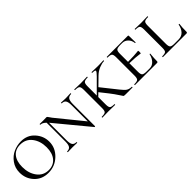

<svg xmlns="http://www.w3.org/2000/svg" viewBox="180 -1360 2254 2254"><g transform="rotate(-45 1306.5 -233.0)"><path d="M275 12Q169 12 102.5 -59Q36 -130 36 -231Q36 -309 78.5 -367.5Q121 -426 181.5 -453Q242 -480 306 -480Q411 -480 476 -407.5Q541 -335 541 -241Q541 -138 462.5 -63Q384 12 275 12ZM301 -9Q379 -9 425.5 -64Q472 -119 472 -217Q472 -319 419 -389Q366 -459 273 -459Q193 -459 149 -405.5Q105 -352 105 -256Q105 -151 158 -80Q211 -9 301 -9Z M1117 -468Q1120 -468 1120 -462Q1120 -456 1117 -456Q1080 -456 1064 -434Q1048 -412 1048 -359V11Q1048 13 1043.5 14Q1039 15 1037 13L707 -386Q699 -396 695 -400V-109Q695 -56 710 -34Q725 -12 762 -12Q764 -12 764 -6Q764 0 762 0Q751 0 726 -1Q701 -2 686 -2Q671 -2 644.5 -1Q618 0 607 0Q605 0 605 -6Q605 -12 607 -12Q644 -12 659.5 -34Q675 -56 675 -109V-421Q639 -456 607 -456Q605 -456 605 -462Q605 -468 607 -468Q617 -468 636 -467.5Q655 -467 663 -467Q672 -467 687.5 -467.5Q703 -468 716 -468Q724 -468 728.5 -464Q733 -460 743 -444.5Q753 -429 763 -416L1028 -90V-359Q1028 -412 1013 -434Q998 -456 962 -456Q959 -456 959 -462Q959 -468 962 -468Q973 -468 998 -466.5Q1023 -465 1038 -465Q1052 -465 1079 -466.5Q1106 -468 1117 -468Z M1681 -12Q1683 -12 1683 -6Q1683 0 1681 0H1575Q1542 0 1536 -4Q1533 -7 1507 -47Q1479 -91 1437 -145L1358 -245L1317 -205V-81Q1317 -37 1330.5 -24.5Q1344 -12 1392 -12Q1394 -12 1394 -6Q1394 0 1392 0Q1379 0 1343.5 -1Q1308 -2 1286 -2Q1266 -2 1230 -1Q1194 0 1181 0Q1179 0 1179 -6Q1179 -12 1181 -12Q1229 -12 1243 -24.5Q1257 -37 1257 -81V-387Q1257 -430 1243 -443Q1229 -456 1182 -456Q1180 -456 1180 -462Q1180 -468 1182 -468Q1195 -468 1230.5 -466.5Q1266 -465 1286 -465Q1308 -465 1344 -466.5Q1380 -468 1392 -468Q1394 -468 1394 -462Q1394 -456 1392 -456Q1345 -456 1331 -442Q1317 -428 1317 -385V-230L1476 -389Q1516 -429 1516 -442.5Q1516 -456 1469 -456Q1466 -456 1466 -462Q1466 -468 1469 -468Q1482 -468 1512 -466.5Q1542 -465 1572 -465Q1601 -465 1630 -466.5Q1659 -468 1663 -468Q1666 -468 1666 -462Q1666 -456 1663 -456Q1629 -456 1582.5 -437.5Q1536 -419 1497 -381L1400 -286L1470 -198Q1573 -65 1602.5 -38.5Q1632 -12 1681 -12Z M2098 -133Q2098 -136 2103.5 -136Q2109 -136 2109 -133Q2102 -61 2102 -15Q2102 0 2087 0H1721Q1719 0 1719 -6Q1719 -12 1721 -12Q1768 -12 1782 -25Q1796 -38 1796 -81V-387Q1796 -430 1782 -443Q1768 -456 1721 -456Q1719 -456 1719 -462Q1719 -468 1721 -468H2070Q2079 -468 2079 -460Q2079 -442 2080 -402Q2081 -362 2081 -350Q2081 -347 2075.5 -347Q2070 -347 2070 -350Q2065 -396 2035.5 -425.5Q2006 -455 1964 -455H1935Q1885 -455 1870.5 -442Q1856 -429 1856 -386V-250Q1911 -250 1951.5 -252.5Q1992 -255 2010 -257Q2028 -259 2029 -259Q2035 -259 2035 -237Q2035 -214 2029 -214Q2028 -214 2010.5 -217Q1993 -220 1952 -223.5Q1911 -227 1856 -228V-85Q1856 -42 1870.5 -29Q1885 -16 1935 -16H1983Q2024 -16 2055.5 -48.5Q2087 -81 2098 -133Z M2320 -386V-85Q2320 -43 2333.5 -29.5Q2347 -16 2393 -16H2460Q2512 -16 2543.5 -49Q2575 -82 2586 -139Q2587 -142 2592.5 -141.5Q2598 -141 2598 -138Q2591 -92 2591 -15Q2591 0 2576 0H2185Q2183 0 2183 -6Q2183 -12 2185 -12Q2231 -12 2244.5 -24.5Q2258 -37 2258 -81V-387Q2258 -430 2244.5 -443Q2231 -456 2185 -456Q2183 -456 2183 -462Q2183 -468 2185 -468Q2198 -468 2233.5 -466.5Q2269 -465 2289 -465Q2311 -465 2347 -466.5Q2383 -468 2395 -468Q2397 -468 2397 -462Q2397 -456 2395 -456Q2347 -456 2333.5 -443Q2320 -430 2320 -386Z"/></g></svg>

Font: Cormorant SC
Style: Regular
Weight: 400
Designer: Christian Thalmann (Catharsis Fonts)
Version: Version 1.000;PS 002.000;hotconv 1.0.88;makeotf.lib2.5.64775